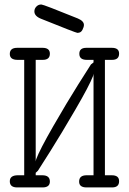

<svg xmlns="http://www.w3.org/2000/svg" viewBox="-20 -820 565 840"><path d="M22.9 -26.9Q22.9 -52.7 57.1 -53.2H85.9V-558.1H57.1Q22.9 -558.1 22.9 -584Q22.9 -610.8 55.2 -610.8H166Q198.2 -610.8 198.2 -585Q198.2 -558.1 167 -558.1H136.2V-113.8L138.2 -123Q153.3 -164.1 213.1 -268.1Q272.9 -372.1 322 -450Q371.1 -527.8 377.9 -538.1L389.2 -546.9V-558.1H359.9Q326.7 -558.1 327.1 -585Q327.1 -610.8 357.9 -610.8H469.2Q501.5 -610.8 501 -585Q501 -558.1 470.2 -558.1H439V-53.2H469.2Q501.5 -53.2 501 -26.9Q501 0 470.2 0H358.9Q325.7 0 326.2 -25.9Q326.2 -52.7 357.9 -53.2H389.2V-497.1L387.2 -487.8Q371.1 -445.8 310.5 -341.8Q250 -237.8 200.4 -158.9Q150.9 -80.1 146 -73.2L136.2 -64V-53.2H165Q198.2 -53.2 198.2 -25.9Q198.2 0 166 0H55.2Q22.9 0 22.9 -26.9ZM130.4 -770Q130.4 -782.2 139.2 -791.3Q147.9 -800.3 160.2 -800.3H161.1Q169.9 -800.3 320.3 -739.3Q347.2 -728 347.2 -710.9Q347.2 -702.1 340.6 -689.2Q334 -676.3 319.3 -676.3H318.4Q312.5 -676.3 161.1 -737.3Q130.4 -749 130.4 -770Z"/></svg>

Font: CMU Typewriter Text
Style: Light
Weight: 200
Version: Version 0.7.0